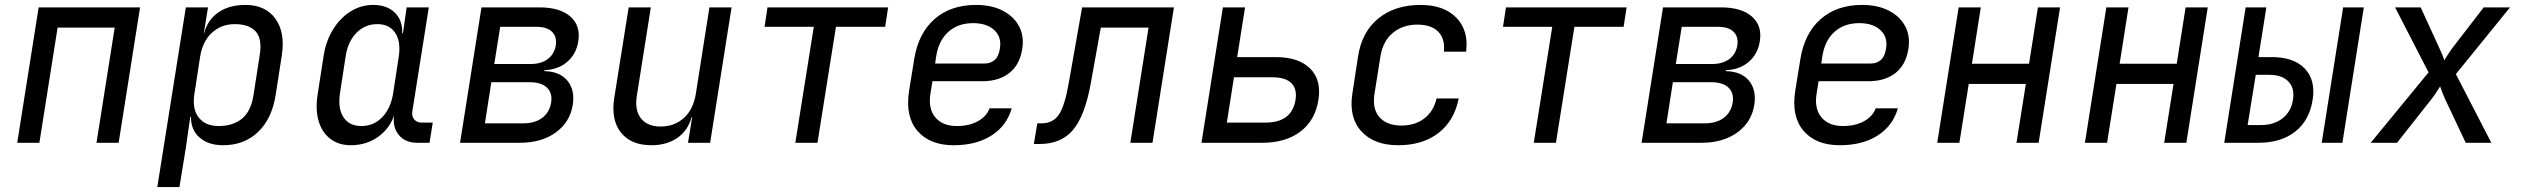

<svg xmlns="http://www.w3.org/2000/svg" viewBox="-20 -580 10240 780"><path d="M50 0 137 -550H549L462 0H372L446 -468H214L140 0Z M619 180 735 -550H825L808 -445H809Q824 -500 867.5 -530Q911 -560 977 -560Q1058 -560 1098.5 -504.5Q1139 -449 1125 -356L1100 -195Q1085 -98 1028.5 -44Q972 10 886 10Q826 10 790.5 -21.5Q755 -53 756 -105H753L735 20L709 180ZM869 -68Q926 -68 963 -98Q1000 -128 1010 -195L1035 -355Q1046 -423 1018.5 -452.5Q991 -482 934 -482Q879 -482 841 -447Q803 -412 793 -350L770 -200Q760 -138 787 -103Q814 -68 869 -68Z M1405 10Q1356 10 1322 -16Q1288 -42 1274.5 -88Q1261 -134 1270 -194L1295 -355Q1305 -416 1334 -462Q1363 -508 1405 -534Q1447 -560 1496 -560Q1552 -560 1584 -528.5Q1616 -497 1614 -445H1617L1632 -550H1722L1655 -127Q1652 -107 1663 -94.5Q1674 -82 1693 -82H1738L1725 0H1675Q1626 0 1600 -32Q1574 -64 1581 -111Q1562 -56 1514.5 -23Q1467 10 1405 10ZM1448 -68Q1498 -68 1532.5 -103.5Q1567 -139 1577 -200L1600 -350Q1609 -411 1585.5 -446.5Q1562 -482 1513 -482Q1463 -482 1428 -446.5Q1393 -411 1384 -350L1361 -200Q1352 -139 1375.5 -103.5Q1399 -68 1448 -68Z M1849 0 1936 -550H2172Q2255 -550 2297.5 -512.5Q2340 -475 2329 -411Q2321 -360 2284 -328.5Q2247 -297 2192 -295L2191 -291Q2253 -290 2284.5 -253Q2316 -216 2307 -155Q2296 -84 2238 -42Q2180 0 2093 0ZM1988 -320H2136Q2178 -320 2205 -340Q2232 -360 2238 -396Q2243 -431 2222.5 -451Q2202 -471 2160 -471H2012ZM1950 -79H2106Q2153 -79 2182.5 -101Q2212 -123 2219 -163Q2225 -202 2202 -224Q2179 -246 2132 -246H1976Z M2626 10Q2544 10 2503 -41Q2462 -92 2475 -180L2534 -550H2624L2567 -190Q2558 -132 2584 -99Q2610 -66 2664 -66Q2720 -66 2758.5 -101Q2797 -136 2807 -200L2862 -550H2952L2865 0H2775L2792 -105H2790Q2775 -50 2732 -20Q2689 10 2626 10Z M3211 0 3286 -471H3086L3098 -550H3588L3576 -471H3376L3301 0Z M3854 10Q3757 10 3707 -48.5Q3657 -107 3673 -210L3694 -340Q3711 -445 3776.5 -502.5Q3842 -560 3945 -560Q4008 -560 4053 -537Q4098 -514 4119.5 -474Q4141 -434 4133 -382Q4123 -317 4080.5 -283.5Q4038 -250 3970 -250H3768L3760 -200Q3750 -139 3779.5 -103.5Q3809 -68 3867 -68Q3917 -68 3952.5 -87.5Q3988 -107 4000 -140H4090Q4070 -69 4008 -29.5Q3946 10 3854 10ZM3779 -322H3980Q4004 -322 4020.5 -336Q4037 -350 4042 -382Q4050 -429 4019.5 -457.5Q3989 -486 3933 -486Q3872 -486 3832.5 -450.5Q3793 -415 3783 -350Z M4180 5 4194 -79H4212Q4258 -79 4282 -115Q4306 -151 4322 -244L4376 -550H4749L4662 0H4572L4646 -468H4452L4411 -240Q4387 -109 4339 -52Q4291 5 4203 5Z M4861 0 4948 -550H5038L5006 -348H5163Q5256 -348 5302.5 -301.5Q5349 -255 5336 -174Q5323 -91 5263 -45.5Q5203 0 5108 0ZM4964 -82H5121Q5228 -82 5243 -174Q5250 -219 5226 -242.5Q5202 -266 5150 -266H4993Z M5660 10Q5562 10 5510.5 -46.5Q5459 -103 5474 -200L5497 -350Q5512 -450 5579.5 -505Q5647 -560 5751 -560Q5846 -560 5896.5 -508Q5947 -456 5936 -370H5846Q5851 -423 5822.5 -451.5Q5794 -480 5738 -480Q5679 -480 5638.5 -446.5Q5598 -413 5588 -351L5564 -200Q5554 -138 5584 -104Q5614 -70 5673 -70Q5729 -70 5766.5 -99Q5804 -128 5816 -180H5906Q5888 -89 5823.5 -39.5Q5759 10 5660 10Z M6211 0 6286 -471H6086L6098 -550H6588L6576 -471H6376L6301 0Z M6649 0 6736 -550H6972Q7055 -550 7097.5 -512.5Q7140 -475 7129 -411Q7121 -360 7084 -328.5Q7047 -297 6992 -295L6991 -291Q7053 -290 7084.5 -253Q7116 -216 7107 -155Q7096 -84 7038 -42Q6980 0 6893 0ZM6788 -320H6936Q6978 -320 7005 -340Q7032 -360 7038 -396Q7043 -431 7022.5 -451Q7002 -471 6960 -471H6812ZM6750 -79H6906Q6953 -79 6982.5 -101Q7012 -123 7019 -163Q7025 -202 7002 -224Q6979 -246 6932 -246H6776Z M7454 10Q7357 10 7307 -48.5Q7257 -107 7273 -210L7294 -340Q7311 -445 7376.5 -502.5Q7442 -560 7545 -560Q7608 -560 7653 -537Q7698 -514 7719.5 -474Q7741 -434 7733 -382Q7723 -317 7680.5 -283.5Q7638 -250 7570 -250H7368L7360 -200Q7350 -139 7379.5 -103.5Q7409 -68 7467 -68Q7517 -68 7552.5 -87.5Q7588 -107 7600 -140H7690Q7670 -69 7608 -29.5Q7546 10 7454 10ZM7379 -322H7580Q7604 -322 7620.5 -336Q7637 -350 7642 -382Q7650 -429 7619.5 -457.5Q7589 -486 7533 -486Q7472 -486 7432.5 -450.5Q7393 -415 7383 -350Z M7850 0 7937 -550H8027L7991 -321H8223L8259 -550H8349L8262 0H8172L8210 -239H7978L7940 0Z M8450 0 8537 -550H8627L8591 -321H8823L8859 -550H8949L8862 0H8772L8810 -239H8578L8540 0Z M9016 0 9103 -550H9187L9155 -348H9210Q9299 -348 9343.5 -301Q9388 -254 9375 -174Q9362 -91 9304.5 -45.5Q9247 0 9155 0ZM9412 0 9499 -550H9583L9496 0ZM9111 -72H9166Q9218 -72 9253 -99.5Q9288 -127 9295 -174Q9303 -221 9277 -248.5Q9251 -276 9199 -276H9144Z M9611 0 9846 -286 9710 -550H9814L9892 -380Q9897 -369 9902.5 -356Q9908 -343 9910 -335Q9915 -343 9923 -356Q9931 -369 9939 -380L10070 -550H10177L9957 -279L10101 0H9997L9912 -180Q9907 -191 9901.5 -205.5Q9896 -220 9893 -229Q9887 -220 9878 -205.5Q9869 -191 9860 -180L9718 0Z"/></svg>

Font: JetBrains Mono NL
Style: Italic
Weight: 400
Italic angle: -9°
Monospace: yes
Designer: Philipp Nurullin, Konstantin Bulenkov
Foundry: JetBrains
Version: Version 2.305; ttfautohint (v1.8.4.7-5d5b)